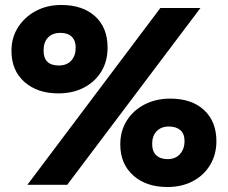

<svg xmlns="http://www.w3.org/2000/svg" viewBox="-20 -742 915 771"><path d="M214 -367Q130 -367 78 -413Q26 -459 26 -538Q26 -591 52.5 -632.5Q79 -674 124 -698Q169 -722 226 -722Q312 -722 362 -676.5Q412 -631 412 -551Q412 -496 387 -455Q362 -414 317.5 -390.5Q273 -367 214 -367ZM90 0 624 -710H785L250 0ZM216 -479Q248 -479 266 -498.5Q284 -518 284 -551Q284 -579 268 -594.5Q252 -610 223 -610Q191 -610 173 -591.5Q155 -573 155 -539Q155 -479 216 -479ZM652 9Q567 9 515 -37.5Q463 -84 463 -162Q463 -216 489 -257.5Q515 -299 560.5 -322.5Q606 -346 664 -346Q750 -346 799.5 -300Q849 -254 849 -175Q849 -122 824 -80Q799 -38 754.5 -14.5Q710 9 652 9ZM653 -103Q684 -103 702.5 -123Q721 -143 721 -176Q721 -205 704 -219.5Q687 -234 658 -234Q627 -234 609 -215Q591 -196 591 -164Q591 -134 607.5 -118.5Q624 -103 653 -103Z"/></svg>

Font: Livvic Black
Style: Regular
Weight: 900
Designer: Jacques Le Bailly, Baron von Fonthausen
Version: Version 1.001; ttfautohint (v1.8.2)